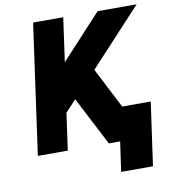

<svg xmlns="http://www.w3.org/2000/svg" viewBox="-92 -778 897 1017"><g transform="rotate(-10 356.0 -270.0)"><path d="M57 0H218L246 -199L304 -261L439 0H635L431 -397L712 -700H502L284 -464L317 -700H155ZM477 160H648L696 -180H525Z"/></g></svg>

Font: Unageo
Style: Black-Italic
Weight: 900
Designer: Richard Sepsi
Foundry: Richard Sepsi
Version: Version 2.000